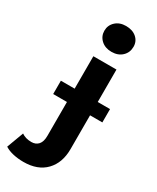

<svg xmlns="http://www.w3.org/2000/svg" viewBox="-318 -854 916 1123"><g transform="rotate(30 140.0 -292.5)"><path d="M54 202Q17 202 -16 194.5Q-49 187 -72 172L-30 59Q-3 78 36 78Q66 78 83 58.5Q100 39 100 0V-538H256V-1Q256 92 203 147Q150 202 54 202ZM7 -229V-319H339V-229ZM178 -613Q135 -613 108 -638Q81 -663 81 -700Q81 -737 108 -762Q135 -787 178 -787Q222 -787 249 -763.5Q276 -740 276 -703Q276 -664 249 -638.5Q222 -613 178 -613Z"/></g></svg>

Font: Montserrat Thin
Style: Bold
Weight: 700
Version: Version 9.000